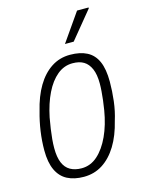

<svg xmlns="http://www.w3.org/2000/svg" viewBox="-112 -790 652 869"><g transform="rotate(-15 213.5 -355.5)"><path d="M172 12Q127 12 95 -4.5Q63 -21 46 -57Q29 -93 29 -150Q29 -194 35.5 -239Q42 -284 54 -326Q70 -393 98 -440Q126 -487 165 -512.5Q204 -538 253 -538Q300 -538 332 -521.5Q364 -505 380 -469Q396 -433 396 -374Q396 -330 390.5 -284Q385 -238 372 -197Q356 -131 327.5 -84.5Q299 -38 260 -13Q221 12 172 12ZM172 -28Q214 -28 247 -57.5Q280 -87 303.5 -138Q327 -189 338 -255Q342 -279 344.5 -300.5Q347 -322 348.5 -341.5Q350 -361 350 -378Q350 -420 338.5 -446.5Q327 -473 306.5 -485.5Q286 -498 254 -498Q214 -498 182 -471.5Q150 -445 127 -398Q104 -351 91 -288Q86 -261 82.5 -236.5Q79 -212 77 -190Q75 -168 75 -148Q75 -106 86 -79.5Q97 -53 119 -40.5Q141 -28 172 -28ZM244 -591 336 -723H390V-719L285 -591Z"/></g></svg>

Font: Archivo Condensed Thin
Style: Italic
Weight: 250
Width: 3
Italic angle: -10°
Designer: Hector Gatti
Foundry: Omnibus-Type
Version: Version 2.001